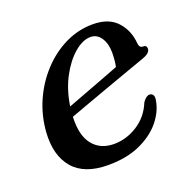

<svg xmlns="http://www.w3.org/2000/svg" viewBox="-93 -563 674 668"><g transform="rotate(-20 244.0 -228.5)"><path d="M431.5 -141.5Q424.5 -103 395.5 -68.2Q366.5 -33.5 317.2 -11.5Q268 10.5 200 10.5Q112.5 10.5 71.2 -37.5Q30 -85.5 35.5 -169.5Q39.5 -229.5 63.2 -283.5Q87 -337.5 125.8 -379.2Q164.5 -421 213.2 -444.8Q262 -468.5 315.5 -468.5Q374.5 -468.5 405 -435Q435.5 -401.5 439 -353.5Q440.5 -336 453 -336Q467.5 -336.5 467.5 -323.5Q467.5 -316 460.8 -309Q454 -302 435 -295.5Q412.5 -287.5 375.2 -274.2Q338 -261 295 -245.5Q252 -230 211.2 -215.2Q170.5 -200.5 141 -189.5Q138 -120.5 166 -86Q194 -51.5 244 -51.5Q290 -51.5 331.2 -77.8Q372.5 -104 392 -152Q405 -171 417.5 -171Q426 -171 430.5 -164Q435 -157 431.5 -141.5ZM293 -429.5Q264 -429.5 232.8 -402.8Q201.5 -376 177.2 -330.2Q153 -284.5 144.5 -226.5Q172.5 -237 208 -250.5Q243.5 -264 278.8 -277.2Q314 -290.5 341 -301Q345.5 -322 346 -352.5Q346 -386 331.5 -407.8Q317 -429.5 293 -429.5Z"/></g></svg>

Font: Fraunces 9pt
Style: Italic
Weight: 400
Italic angle: -16°
Version: Version 1.000;[b76b70a41]